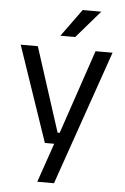

<svg xmlns="http://www.w3.org/2000/svg" viewBox="-58 -725 610 938"><g transform="rotate(5 247.0 -255.5)"><path d="M285.5 -75.5 243 -57 389 -488H472.5L243 172H161L238 -51L273.5 -20H181.5L22 -488H106L239 -75.5ZM309 -683H399V-681.5L284 -548.5H212V-549.5Z"/></g></svg>

Font: Anek Odia Medium
Style: Regular
Weight: 400
Version: Version 1.003